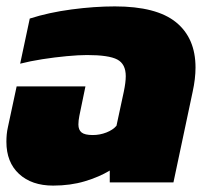

<svg xmlns="http://www.w3.org/2000/svg" viewBox="-21 -570 658 600"><path d="M145 10Q78 10 38.5 -26.5Q-1 -63 -1 -127Q-1 -138 0 -149.5Q1 -161 4 -174L31 -300H246L227 -208Q224 -193 224 -181Q224 -164 234 -156Q244 -148 269 -148Q291 -148 311.5 -156Q332 -164 343 -177L366 -284Q372 -313 372 -332Q372 -370 345.5 -384Q319 -398 251 -398Q225 -398 187.5 -394.5Q150 -391 111.5 -385Q73 -379 42 -371L72 -512Q131 -531 202.5 -540.5Q274 -550 338 -550Q468 -550 529 -500.5Q590 -451 590 -359Q590 -324 581 -283L521 0H322V-37Q289 -17 244 -3.5Q199 10 145 10Z"/></svg>

Font: Kanit ExtraBold
Style: Italic
Weight: 800
Italic angle: -12°
Designer: Katatrad Team
Foundry: CadsonDemak
Version: Version 2.000; ttfautohint (v1.8.3)